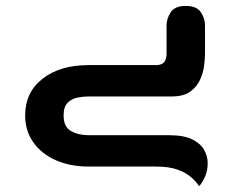

<svg xmlns="http://www.w3.org/2000/svg" viewBox="-20 -326 782 649"><path d="M653 303Q643 288 626 273Q609 258 580.5 247.5Q552 237 507 237H280Q217 237 168.5 215.5Q120 194 92.5 155Q65 116 65 64Q65 -14 124 -60Q183 -106 280 -106H507Q527 -106 535 -116Q543 -126 543 -145V-240Q543 -263 557 -284.5Q571 -306 608 -306Q645 -306 659 -284.5Q673 -263 673 -240V-145Q673 -129 670 -104.5Q667 -80 656 -56Q645 -32 622.5 -16Q600 0 561 0H280Q261 0 241.5 4Q222 8 208.5 21.5Q195 35 195 64Q195 103 220 117Q245 131 280 131H551Q602 131 630.5 145.5Q659 160 670.5 181.5Q682 203 682 225Q682 253 671.5 274.5Q661 296 653 303Z"/></svg>

Font: El Messiri
Style: Bold
Weight: 700
Designer: Mohamed Gaber
Foundry: Kief Type Foundry
Version: Version 2.020; ttfautohint (v1.8.3)